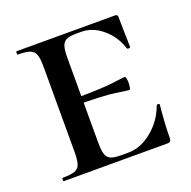

<svg xmlns="http://www.w3.org/2000/svg" viewBox="-92 -559 647 650"><g transform="rotate(-20 232.0 -234.0)"><path d="M32 -12Q62 -12 76 -17Q90 -22 95 -36.5Q100 -51 100 -81V-387Q100 -417 95 -431Q90 -445 76 -450.5Q62 -456 32 -456Q30 -456 30 -462Q30 -468 32 -468H386Q396 -468 396 -460L397 -398Q398 -379 398 -350Q398 -347 392.5 -347Q387 -347 386 -350Q372 -395 336.5 -425Q301 -455 260 -455H246Q219 -455 207 -449.5Q195 -444 190.5 -430Q186 -416 186 -386V-85Q186 -55 190.5 -41Q195 -27 207 -21.5Q219 -16 246 -16H270Q315 -16 356 -49.5Q397 -83 415 -133Q416 -136 421 -136Q426 -136 426 -133Q419 -61 419 -15Q419 -7 416 -3.5Q413 0 404 0H32Q30 0 30 -6Q30 -12 32 -12ZM148 -227V-250Q256 -250 298.5 -255.5Q341 -261 346 -261Q349 -261 350.5 -254Q352 -247 352 -239Q352 -230 350.5 -222Q349 -214 346 -214Q341 -214 298.5 -220.5Q256 -227 148 -227Z"/></g></svg>

Font: Cormorant SC SemiBold
Style: Regular
Weight: 600
Designer: Christian Thalmann (Catharsis Fonts)
Foundry: Catharsis Fonts
Version: Version 4.000